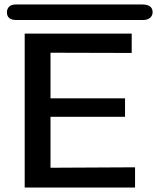

<svg xmlns="http://www.w3.org/2000/svg" viewBox="-20 -843 706 863"><path d="M11 -788Q11 -802 20.5 -812.5Q30 -823 53 -823H618Q666 -823 666 -788Q666 -773 654.5 -763Q643 -753 622 -753H54Q11 -753 11 -788ZM91 0V-692H572V-605L207 -606V-401H542V-318H207V-89L587 -91V0Z"/></svg>

Font: Coval
Style: Medium
Weight: 500
Foundry: Context Ltd
Version: Version 001.000